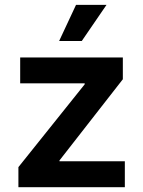

<svg xmlns="http://www.w3.org/2000/svg" viewBox="-20 -779 596 799"><path d="M56.6 0V-83.5L332.5 -428.2V-432.1H64V-540H491.2V-449.2L227.5 -111.3V-107.9H499.5V0ZM226.1 -608.4 296.4 -758.8H423.3L320.3 -608.4Z"/></svg>

Font: V-Inter
Style: SemiBold-600
Weight: 600
Designer: Rasmus Andersson
Foundry: rsms
Version: Version 4.000;git-4146feb